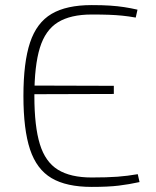

<svg xmlns="http://www.w3.org/2000/svg" viewBox="-20 -722 612 754"><path d="M340 -702Q382 -702 412 -700Q442 -698 468 -694Q494 -690 520 -684L513 -653Q485 -658 460 -660.5Q435 -663 407 -664Q379 -665 340 -665Q257 -665 207.5 -634.5Q158 -604 136.5 -534Q115 -464 115 -345Q115 -226 136.5 -156Q158 -86 207.5 -55.5Q257 -25 340 -25Q401 -25 441 -28Q481 -31 521 -38L528 -7Q487 2 446 7Q405 12 340 12Q241 12 182.5 -22.5Q124 -57 98 -135Q72 -213 72 -345Q72 -477 98 -555Q124 -633 182.5 -667.5Q241 -702 340 -702ZM96 -386 427 -385V-353L96 -352Z"/></svg>

Font: Exo 2 ExtraLight
Style: Regular
Weight: 250
Designer: Natanael Gama
Foundry: Natanael Gama
Version: Version 2.010